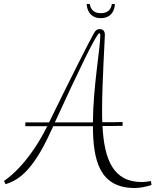

<svg xmlns="http://www.w3.org/2000/svg" viewBox="-80 -816 780 963"><path d="M47 -183H157C55 22 -59 91 -60 91L-52 108C3 89 77 58 175 -157C179 -166 183 -174 187 -183H386C387 -15 417 127 596 127C621 127 647 122 680 112L677 92C661 95 645 97 631 97C488 97 443 -15 434 -184C467 -184 500 -184 535 -185V-204C512 -203 474 -203 433 -203C432 -222 432 -243 432 -264C432 -400 446 -621 446 -642C446 -660 436 -670 421 -670C408 -670 400 -665 392 -651C374 -621 269 -413 166 -202H47ZM418 -649C421 -649 423 -647 423 -637C423 -575 387 -380 386 -202H195C316 -465 404 -649 418 -649ZM481 -796C479 -782 472 -750 425 -750C380 -750 373 -782 370 -796H355C355 -773 368 -725 425 -725C480 -725 496 -767 496 -796Z"/></svg>

Font: Clicker Script
Style: Regular
Weight: 400
Designer: Astigmatic (AOETI)
Foundry: Astigmatic (AOETI)
Version: Version 1.000